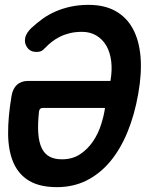

<svg xmlns="http://www.w3.org/2000/svg" viewBox="-20 -760 640 790"><path d="M156.7 -316Q149.4 -316 145.6 -312.6Q141.8 -309.3 140.5 -301.4Q134.7 -247.6 137.6 -210.4Q140.5 -173.2 152.1 -149.7Q163.7 -126.1 184.4 -115.3Q205 -104.5 234.7 -104.5Q278.1 -104.5 309.4 -125.3Q340.7 -146.1 362 -177.3Q383.4 -208.5 395.4 -245.8Q407.5 -283.2 412.1 -316ZM344.4 -740Q410 -740 455.6 -714.4Q501.2 -688.8 526.9 -641.2Q552.6 -593.7 558.3 -525.9Q563.9 -458.1 548.6 -373Q533.6 -287.3 504.5 -216.6Q475.4 -146 433.5 -95.6Q391.5 -45.3 336.7 -17.6Q281.9 10 214.5 10Q144.6 10 101 -15.5Q57.4 -41 35.8 -89.5Q14.3 -138 13.4 -208.1Q12.6 -278.2 27.9 -367.4Q33 -395.9 50.2 -411.5Q67.5 -427 95.5 -427H434.4Q442.1 -470.5 437.6 -507.7Q433.1 -544.8 417.7 -571.5Q402.3 -598.2 376.8 -613.6Q351.3 -629 317.3 -629Q289.4 -629 266.7 -623.4Q244.1 -617.8 225.9 -608.5Q207.7 -599.3 193 -587.7Q178.2 -576.1 166.5 -563.7Q156 -552.5 148.7 -549.4Q141.3 -546.3 129.8 -546.3Q105.9 -546.3 92.7 -563.6Q79.6 -581 83.3 -602.2Q85.3 -614 92.2 -624.6Q99.1 -635.3 108.3 -644.1Q130.6 -664.7 154.9 -682.4Q179.3 -700 208.2 -712.6Q237.1 -725.3 270.8 -732.6Q304.6 -740 344.4 -740Z"/></svg>

Font: Maple Mono
Style: Italic
Weight: 400
Italic angle: -10°
Monospace: yes
Designer: subframe7536
Version: Version 7.300